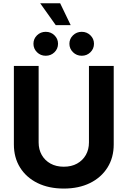

<svg xmlns="http://www.w3.org/2000/svg" viewBox="-20 -1124 768 1155"><path d="M363.8 10.3Q273.4 10.3 205.8 -22.9Q138.2 -56.2 100.8 -116Q63.5 -175.8 63.5 -254.9V-727.5H212.4V-267.1Q212.4 -224.6 231.2 -191.7Q250 -158.7 283.9 -139.9Q317.9 -121.1 363.8 -121.1Q409.7 -121.1 443.6 -139.9Q477.5 -158.7 496.3 -191.7Q515.1 -224.6 515.1 -267.1V-727.5H664.1V-254.9Q664.1 -175.8 626.5 -116Q588.9 -56.2 521.5 -22.9Q454.1 10.3 363.8 10.3ZM471.7 -788.6Q440.9 -788.6 419.2 -809.8Q397.5 -831.1 397.5 -860.8Q397.5 -890.6 419.2 -911.6Q440.9 -932.6 471.7 -932.6Q502.4 -932.6 523.9 -911.6Q545.4 -890.6 545.4 -860.8Q545.4 -830.6 523.9 -809.6Q502.4 -788.6 471.7 -788.6ZM254.9 -788.6Q224.1 -788.6 202.6 -809.8Q181.2 -831.1 181.2 -860.8Q181.2 -890.6 202.6 -911.6Q224.1 -932.6 255.4 -932.6Q286.1 -932.6 307.6 -911.6Q329.1 -890.6 329.1 -860.8Q329.1 -830.6 307.6 -809.6Q286.1 -788.6 254.9 -788.6ZM315.4 -972.7 221.7 -1104.5H341.8L405.3 -972.7Z"/></svg>

Font: Inter 17pt
Style: Bold
Weight: 700
Version: Version 4.001;git-66647c0bb